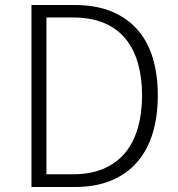

<svg xmlns="http://www.w3.org/2000/svg" viewBox="-20 -749 712 769"><path d="M106 -729H278Q362 -729 424.5 -704Q487 -679 529 -632Q571 -585 591.5 -518Q612 -451 612 -367Q612 -283 591.5 -215.5Q571 -148 529.5 -100Q488 -52 425.5 -26Q363 0 279 0H106ZM272 -51Q344 -51 396.5 -74Q449 -97 482.5 -138.5Q516 -180 532.5 -238Q549 -296 549 -367Q549 -438 532.5 -495.5Q516 -553 482.5 -594Q449 -635 396.5 -657Q344 -679 272 -679H166V-51Z"/></svg>

Font: SpoqaHanSans-Light
Style: Regular
Weight: 300
Designer: [Spoqa Han Sans] Dong-huui Kim \uAE40 \uB3D9 \uD718  Younghwa Kang \uAC15 \uC601 \uD654  [Noto Sans] Ryoko NISHIZUKA \u8
Foundry: Spoqa (http://www.spoqa-han-sans.com)
Version: Version 2.000